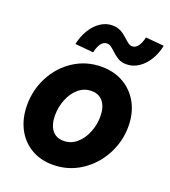

<svg xmlns="http://www.w3.org/2000/svg" viewBox="-137 -845 844 954"><g transform="rotate(20 285.0 -368.5)"><path d="M30.3 -228.5Q30.3 -309.1 67.1 -379.2Q104 -449.2 169.2 -491.2Q234.4 -533.2 314.9 -533.2Q381.8 -533.2 432.9 -503.2Q483.9 -473.1 512 -420.2Q540 -367.2 540 -299.3Q540 -219.2 502 -148.4Q463.9 -77.6 397.7 -34.9Q331.5 7.8 251 7.8Q184.6 7.8 134.5 -22.5Q84.5 -52.7 57.4 -106.4Q30.3 -160.2 30.3 -228.5ZM392.1 -297.9Q392.1 -346.7 370.4 -374.8Q348.6 -402.8 308.6 -402.8Q269.5 -402.8 239.7 -377.2Q210 -351.6 194.1 -311Q178.2 -270.5 178.2 -227.5Q178.2 -178.7 199.5 -150.4Q220.7 -122.1 260.7 -122.1Q299.8 -122.1 329.6 -147.7Q359.4 -173.3 375.7 -214.1Q392.1 -254.9 392.1 -297.9ZM294.9 -744.6Q314 -744.6 329.1 -738.8Q344.2 -732.9 354.7 -725.1Q365.2 -717.3 379.4 -704.6Q393.1 -691.9 401.9 -686Q410.6 -680.2 420.9 -680.2Q439 -680.2 451.7 -698Q464.4 -715.8 470.7 -745.1L567.9 -736.3Q559.1 -693.4 538.1 -659.2Q517.1 -625 487.5 -605.7Q458 -586.4 424.3 -586.4Q397.9 -586.4 380.4 -596.7Q362.8 -606.9 343.3 -625.5Q329.1 -638.7 319.8 -644.8Q310.5 -650.9 299.3 -650.9Q281.2 -650.9 268.3 -633.3Q255.4 -615.7 249.5 -585.9L152.3 -594.7Q161.6 -638.2 182.6 -672.4Q203.6 -706.5 232.7 -725.6Q261.7 -744.6 294.9 -744.6Z"/></g></svg>

Font: Reddit Sans Vanilla ExtraBold
Style: Italic
Weight: 800
Italic angle: -11.25°
Designer: Stephen Hutchings
Version: Version 1.013